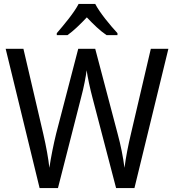

<svg xmlns="http://www.w3.org/2000/svg" viewBox="-20 -964 893 984"><path d="M468 -944H383C360 -899 308 -837 271 -794V-784H326C357 -806 391 -839 425 -875C459 -839 493 -806 526 -784H582V-794C545 -834 491 -899 468 -944ZM843 -714H753L651 -278C637 -219 625 -159 618 -104C611 -158 599 -220 583 -278L468 -714H381L268 -280C254 -223 241 -158 233 -104C228 -151 217 -212 202 -277L100 -714H9L183 0H277L395 -462C410 -517 421 -577 424 -604C429 -568 442 -508 454 -463L575 0H669Z"/></svg>

Font: Noto Sans Lao SemiCondensed
Style: Regular
Weight: 400
Width: 4
Designer: Monotype Design Team
Foundry: Monotype Imaging Inc.
Version: Version 2.003